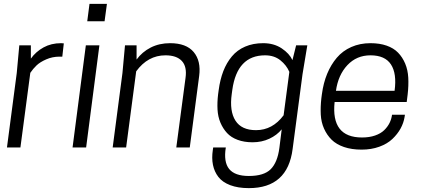

<svg xmlns="http://www.w3.org/2000/svg" viewBox="-20 -765 2197 996"><path d="M296.9 -541 311 -540 303.2 -471.2H289.1Q252 -471.2 219.7 -457Q187.5 -442.9 169.4 -425.5Q151.4 -408.2 137.2 -387.2L85.9 0H16.1L66.9 -386.2L80.1 -529.8H140.1V-460.9Q166 -497.1 205.8 -519Q245.6 -541 296.9 -541Z M356.4 0 425.3 -529.8H495.6L426.8 0ZM534.7 -745.1 522.5 -654.8H432.6L444.3 -745.1Z M964.4 0H894.5L942.4 -360.8Q950.7 -419.4 923.3 -448.7Q896 -478 838.4 -478Q747.1 -478 686.5 -395L634.3 0H564.5L615.2 -386.2L628.4 -529.8H688.5V-456.1Q717.3 -495.6 761.7 -518.3Q806.2 -541 862.3 -541Q946.3 -541 984.9 -494.9Q1023.4 -448.7 1013.2 -371.1Z M1429.2 2.9 1441.4 -94.2Q1417 -64 1377.4 -45.4Q1337.9 -26.9 1290 -26.9Q1246.6 -26.9 1212.6 -39.6Q1178.7 -52.2 1157.7 -75Q1136.7 -97.7 1123.5 -128.7Q1110.4 -159.7 1108.4 -196.8Q1106.4 -233.9 1111.3 -274.9L1114.3 -296.9Q1121.6 -352.1 1138.4 -395.8Q1155.3 -439.5 1182.9 -472.4Q1210.4 -505.4 1251.7 -523.2Q1293 -541 1345.2 -541Q1400.9 -541 1441.2 -514.2Q1481.4 -487.3 1497.1 -453.1L1516.1 -529.8H1574.2L1549.3 -379.9L1498 7.8Q1472.2 210.9 1271 210.9Q1214.8 210.9 1174.3 195.6Q1133.8 180.2 1112.8 152.8Q1091.8 125.5 1084.7 90.3Q1077.6 55.2 1084 13.2L1085.9 0H1151.4Q1139.2 75.2 1168.7 111.6Q1198.2 147.9 1271 147.9Q1349.1 147.9 1384.3 112.8Q1419.4 77.6 1429.2 2.9ZM1451.2 -167 1481 -392.1Q1466.3 -426.8 1434.3 -452.4Q1402.3 -478 1355 -478Q1210 -478 1185.1 -298.8L1182.1 -276.9Q1169.9 -188.5 1201.4 -139.2Q1232.9 -89.8 1308.1 -89.8Q1393.6 -89.8 1451.2 -167Z M2089.8 -235.8H1715.8Q1696.3 -51.8 1857.9 -51.8Q1896 -51.8 1925.5 -62Q1955.1 -72.3 1972.9 -89.6Q1990.7 -106.9 2000.7 -127Q2010.7 -147 2013.7 -169.9H2080.6L2078.6 -157.2Q2073.7 -127 2057.9 -98.1Q2042 -69.3 2015.6 -44.2Q1989.3 -19 1947.8 -3.9Q1906.2 11.2 1856 11.2Q1804.2 11.2 1764.4 -2.4Q1724.6 -16.1 1700.2 -40.3Q1675.8 -64.5 1660.9 -97.9Q1646 -131.3 1644 -170.9Q1642.1 -210.4 1647 -254.9L1649.9 -276.9Q1657.7 -335 1677.2 -382.3Q1696.8 -429.7 1727.3 -465.6Q1757.8 -501.5 1802.5 -521.2Q1847.2 -541 1901.9 -541Q1949.2 -541 1985.6 -528.3Q2022 -515.6 2044.9 -491.9Q2067.9 -468.3 2081.8 -435.3Q2095.7 -402.3 2097.9 -362.1Q2100.1 -321.8 2094.7 -274.9ZM1901.9 -478Q1830.1 -478 1782.2 -427.2Q1734.4 -376.5 1722.7 -293.9H2026.9Q2039.1 -383.3 2008.1 -430.7Q1977.1 -478 1901.9 -478Z"/></svg>

Font: Cooper Hewitt
Style: Book Italic
Weight: 706
Designer: Village Type and Design LLC
Foundry: Cooper Hewitt Smithsonian Design Museum
Version: 1.000